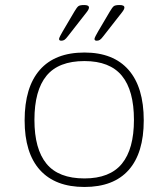

<svg xmlns="http://www.w3.org/2000/svg" viewBox="-20 -738 670 764"><path d="M316 6Q200 6 139 -61.5Q78 -129 78 -259Q78 -391 138.5 -460Q199 -529 316 -529Q431 -529 491.5 -460Q552 -391 552 -259Q552 -129 492 -61.5Q432 6 316 6ZM316 -28Q417 -28 465 -86.5Q513 -145 513 -261Q513 -378 465 -436.5Q417 -495 316 -495Q213 -495 165 -436.5Q117 -378 117 -261Q117 -145 165 -86.5Q213 -28 316 -28ZM224 -576Q215 -576 215 -583Q215 -586 219.5 -595Q224 -604 230 -614L276 -692Q286 -709 292 -713.5Q298 -718 315 -718Q334 -718 334 -708Q334 -701 324.5 -689Q315 -677 301 -659L251 -595Q242 -583 236.5 -579.5Q231 -576 224 -576ZM365 -576Q356 -576 356 -583Q356 -586 360.5 -595Q365 -604 371 -614L417 -692Q427 -709 433 -713.5Q439 -718 456 -718Q475 -718 475 -708Q475 -701 465.5 -689Q456 -677 442 -659L392 -595Q383 -583 377.5 -579.5Q372 -576 365 -576Z"/></svg>

Font: Asap Semi Expanded Thin
Style: Regular
Weight: 100
Width: 6
Designer: Pablo Cosgaya
Foundry: Omnibus-Type
Version: Version 3.001; ttfautohint (v1.8.4.7-5d5b)